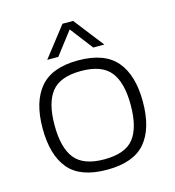

<svg xmlns="http://www.w3.org/2000/svg" viewBox="-101 -742 765 838"><g transform="rotate(-15 281.5 -323.0)"><path d="M152 -521 257 -656H305L410 -521H360L281 -624L202 -521ZM281 10Q161 10 108 -53Q55 -116 55 -237Q55 -357 109 -420.5Q163 -484 281 -484Q400 -484 454 -420.5Q508 -357 508 -237Q508 -116 454.5 -53Q401 10 281 10ZM281 -37Q376 -37 414.5 -86Q453 -135 453 -237Q453 -338 414 -387Q375 -436 281 -436Q187 -436 148 -387Q109 -338 109 -237Q109 -135 148 -86Q187 -37 281 -37Z"/></g></svg>

Font: Kanit ExtraLight
Style: Regular
Weight: 275
Designer: Katatrad Team
Foundry: CadsonDemak
Version: Version 2.000; ttfautohint (v1.8.3)